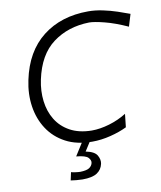

<svg xmlns="http://www.w3.org/2000/svg" viewBox="-99 -805 920 1095"><g transform="rotate(-10 361.0 -257.0)"><path d="M382.5 10.5Q292.5 10.5 228.5 -23.5Q164.5 -57.5 126.5 -115.5Q88.5 -173.5 77.5 -247Q66.5 -320.5 83.5 -399.5Q117 -559.5 223.2 -642.5Q329.5 -725.5 487 -725.5Q527 -725.5 570 -716.5Q613 -707.5 652.8 -694.2Q692.5 -681 722.5 -669.5L701 -599Q627 -632.5 568.5 -647.2Q510 -662 481 -662Q359 -659.5 271.2 -594.2Q183.5 -529 154 -389Q140.5 -325 147.8 -265Q155 -205 184 -157.5Q213 -110 264.2 -81.8Q315.5 -53.5 389.5 -52.5Q438 -52.5 492 -68.5Q546 -84.5 592.5 -113.5L584 -37Q542 -16.5 487.8 -3Q433.5 10.5 382.5 10.5ZM289.5 213Q275 213 254.2 211Q233.5 209 221.5 207L231.5 160.5Q238 163 256 165.5Q274 168 284.5 168Q321 167 336.5 156.8Q352 146.5 356 129.5Q359.5 114.5 345 98.5Q330.5 82.5 276 77.5L335.5 -16.5H376L372 0L334 59.5Q385 69.5 399.2 94.8Q413.5 120 408.5 143.5Q401.5 176.5 373.8 194.8Q346 213 289.5 213Z"/></g></svg>

Font: Commissioner Flair Light
Style: Italic
Weight: 300
Italic angle: -12°
Designer: Kostas Bartsokas
Foundry: Kostas Bartsokas
Version: Version 1.000; ttfautohint (v1.8.3)